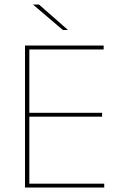

<svg xmlns="http://www.w3.org/2000/svg" viewBox="-20 -844 547 864"><path d="M112 0H92.5V-639H112ZM449 0H99V-17.5H449ZM439.5 -319H102.5V-336.5H439.5ZM446.5 -621.5H98V-639H446.5ZM285.5 -709.5 155.5 -823.5H129.5V-822.5L263 -709H285.5Z"/></svg>

Font: Anek Malayalam Medium Thin
Style: Regular
Weight: 250
Version: Version 1.003